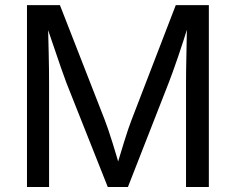

<svg xmlns="http://www.w3.org/2000/svg" viewBox="-20 -748 943 768"><path d="M87.9 -727.5H219.7L398.9 -268.6Q411.1 -237.3 430.2 -176.5Q449.2 -115.7 462.4 -67.4H441.9Q458.5 -123 476.6 -180.9Q494.6 -238.8 506.3 -268.6L683.1 -727.5H815.4V0H724.1V-415.5Q724.1 -463.9 725.6 -528.3Q726.1 -577.6 728 -655.3H735.8Q715.8 -589.8 692.4 -521.2Q668.9 -452.6 654.3 -415.5L491.7 0H411.1L246.1 -415.5Q233.4 -447.8 186.5 -586.4L163.1 -655.3H171.9Q173.3 -595.7 174.8 -536.1Q176.3 -469.7 176.3 -415.5V0H87.9Z"/></svg>

Font: Inter RS Variable
Style: Regular
Weight: 400
Designer: Rasmus Andersson (customised by Maria Ramos and Noel Pretorius)
Foundry: rsms
Version: Version 3.001;Glyphs 3.2.3 (3260)